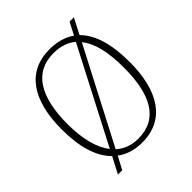

<svg xmlns="http://www.w3.org/2000/svg" viewBox="-215 -893 1072 1072"><g transform="rotate(-45 320.5 -357.5)"><path d="M147 -56 97 40H131L171 -36C210 -6 260 10 320 10C501 10 588 -133 588 -358C588 -498 558 -601 496 -662L544 -755H510L472 -682C432 -710 382 -725 321 -725C144 -725 53 -591 53 -359C53 -223 83 -119 147 -56ZM455 -650 166 -93C120 -151 97 -242 97 -358C97 -570 168 -694 321 -694C378 -694 422 -678 455 -650ZM320 -21C266 -21 222 -38 188 -69L477 -625C524 -568 543 -477 543 -358C543 -148 477 -21 320 -21Z"/></g></svg>

Font: Noto Serif Sinhala SemiCondensed ExtraLight
Style: Regular
Weight: 200
Width: 4
Designer: Jelle Bosma - Monotype Design Team
Foundry: Monotype Imaging Inc.
Version: Version 2.007